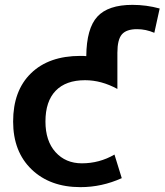

<svg xmlns="http://www.w3.org/2000/svg" viewBox="-20 -760 677 790"><path d="M311 10Q186 10 110 -63Q34 -136 34 -260Q34 -387 107.5 -458.5Q181 -530 311 -530Q326 -530 335 -529Q336 -643 380.5 -691.5Q425 -740 525 -740Q582 -740 637 -725L615 -625Q580 -640 544 -640Q500 -640 481.5 -618.5Q463 -597 463 -543V-394Q397 -430 330 -430Q251 -430 209 -386.5Q167 -343 167 -260Q167 -180 208.5 -134Q250 -88 317 -88Q389 -88 451 -124L481 -27Q399 10 311 10Z"/></svg>

Font: Mplus 1p Bold
Style: Bold
Weight: 700
Version: Version 1.061